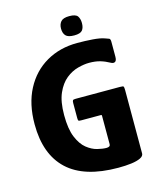

<svg xmlns="http://www.w3.org/2000/svg" viewBox="-122 -909 824 1001"><g transform="rotate(-15 290.0 -409.0)"><path d="M530 -34Q530 -20 511.5 -11Q493 -2 462 2Q431 6 392 6Q209 6 118.5 -78.5Q28 -163 28 -326Q28 -435 69.5 -514Q111 -593 184.5 -635.5Q258 -678 352 -678Q395 -678 435 -675Q475 -672 497 -664Q513 -659 519.5 -656Q526 -653 526 -638V-558Q526 -536 516.5 -531Q507 -526 495 -533Q470 -547 444.5 -554.5Q419 -562 385 -562Q358 -562 324 -553Q290 -544 259.5 -519.5Q229 -495 209 -450Q189 -405 189 -332Q189 -257 207.5 -212.5Q226 -168 253.5 -146Q281 -124 309.5 -117Q338 -110 358 -110Q379 -110 379 -124V-276Q379 -281 378 -282Q377 -283 372 -283H269Q258 -283 254.5 -285Q251 -287 251 -299V-380Q251 -392 254 -395.5Q257 -399 269 -399H508Q525 -399 527.5 -395.5Q530 -392 530 -375ZM403 -772Q403 -747 392 -733.5Q381 -720 348 -720Q315 -720 302.5 -733.5Q290 -747 290 -772Q290 -795 302.5 -809.5Q315 -824 348 -824Q383 -824 393 -809.5Q403 -795 403 -772Z"/></g></svg>

Font: Glory ExtraBold
Style: Regular
Weight: 800
Designer: Robert Leuschke
Foundry: Robert Leuschke
Version: Version 1.011